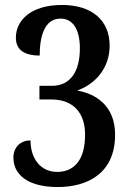

<svg xmlns="http://www.w3.org/2000/svg" viewBox="-20 -744 523 774"><path d="M213 10C330 10 444 -43 444 -201C444 -321 362 -367 291 -379C365 -405 422 -470 422 -560C422 -665 347 -724 230 -724C106 -724 44 -663 44 -592C44 -539 84 -520 140 -520C140 -599 160 -669 224 -669C275 -669 302 -624 302 -549C302 -456 264 -398 189 -398H139V-343H187C277 -343 323 -287 323 -202C323 -88 270 -51 210 -51C146 -51 103 -102 103 -178C65 -178 34 -153 34 -108C34 -44 87 10 213 10Z"/></svg>

Font: Noto Serif Tamil Condensed SemiBold
Style: Regular
Weight: 600
Width: 3
Designer: Indian Type Foundry, Tom Grace, and the Monotype Design Team
Foundry: Monotype Imaging Inc.
Version: Version 2.004